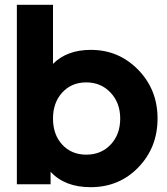

<svg xmlns="http://www.w3.org/2000/svg" viewBox="-20 -765 694 797"><path d="M357 -558Q473 -558 553.5 -475.5Q634 -393 634 -273Q634 -153 554.5 -70.5Q475 12 356 12Q249 12 190 -52V0H50V-745H200V-500Q258 -558 357 -558ZM338 -123Q400 -123 439.5 -165Q479 -207 479 -273Q479 -338 439 -380.5Q399 -423 338 -423Q277 -423 238.5 -381Q200 -339 200 -273Q200 -206 238.5 -164.5Q277 -123 338 -123Z"/></svg>

Font: Plus Jakarta Display
Style: Bold
Weight: 700
Designer: Gumpita Rahayu
Foundry: Tokotype Studio
Version: Version 1.000;hotconv 1.0.109;makeotfexe 2.5.65596